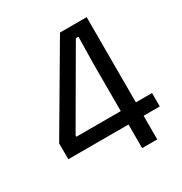

<svg xmlns="http://www.w3.org/2000/svg" viewBox="-152 -754 826 869"><g transform="rotate(-30 261.0 -319.5)"><path d="M342.5 0V-439.5L345 -581H331.5L110.5 -200.5V-162.5L78.5 -193.5H506V-123.5H28V-206.5L282 -639H421.5V0Z"/></g></svg>

Font: Anek Gujarati Medium
Style: Regular
Weight: 400
Version: Version 1.003